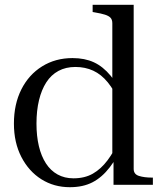

<svg xmlns="http://www.w3.org/2000/svg" viewBox="-20 -770 675 800"><path d="M537 -66Q537 -44 559 -37Q581 -30 614 -30H617V0H453V-120L448 -112V-673Q448 -688 440.5 -696Q433 -704 417 -709Q401 -714 377 -718L366 -720V-750H537ZM282 -528Q333 -528 371 -510.5Q409 -493 441 -454.5Q473 -416 503 -354L479 -342Q456 -394 429 -427Q402 -460 368.5 -475.5Q335 -491 294 -491Q254 -491 223.5 -474.5Q193 -458 173 -427Q153 -396 142.5 -352.5Q132 -309 132 -255Q132 -203 142 -161Q152 -119 171.5 -89Q191 -59 220 -43Q249 -27 286 -27Q333 -27 367 -46.5Q401 -66 428 -102Q455 -138 478 -189L499 -177Q469 -114 437 -72.5Q405 -31 365.5 -10.5Q326 10 271 10Q205 10 152.5 -23Q100 -56 69 -116Q38 -176 38 -255Q38 -336 69 -397.5Q100 -459 155.5 -493.5Q211 -528 282 -528Z"/></svg>

Font: Roboto Serif 144pt
Style: Regular
Weight: 400
Version: Version 1.008